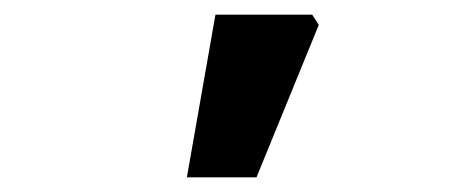

<svg xmlns="http://www.w3.org/2000/svg" viewBox="-20 -863 640 262"><path d="M274 -843H406L415 -829L330 -621H235Z"/></svg>

Font: Nebula Sans Semibold
Style: Regular
Weight: 600
Designer: Paul D. Hunt for Adobe (as Source Sans)
Foundry: Nebula Entertainment & Broadcasting LLC
Version: Version 1.010